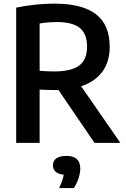

<svg xmlns="http://www.w3.org/2000/svg" viewBox="-20 -768 679 1032"><path d="M488 0 294 -284.5Q287 -284 272 -284Q255 -284 237 -284.8Q219 -285.5 211 -285.5Q199 -286.5 193 -286.5V0H67V-727Q171 -748.5 272.5 -748.5Q422 -748.5 495.8 -691.5Q569.5 -634.5 569.5 -517.5Q570 -437 530.5 -383Q491 -329 416 -304.5L627 0ZM193 -387.5Q233.5 -384 272 -384Q363 -384 405.5 -415.8Q448 -447.5 448 -517Q448 -586 408.8 -617.8Q369.5 -649.5 286 -649.5Q240.5 -649.5 193 -642ZM411.5 137.5Q411.5 162 402 191Q392.5 220 376.5 243H297.5Q318 201 322.5 171Q293.5 168 279 155Q264.5 142 264.5 120.5Q264.5 96.5 282.8 83.2Q301 70 337 70Q411.5 70 411.5 137.5Z"/></svg>

Font: Encode Sans Semi Condensed SmBd
Style: Regular
Weight: 600
Width: 4
Designer: Multiple Designers
Foundry: Impallari Type
Version: Version 2.000